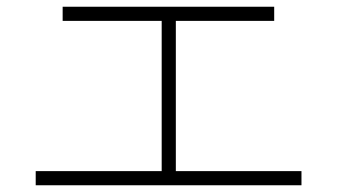

<svg xmlns="http://www.w3.org/2000/svg" viewBox="-20 -573 1002 570"><path d="M460 -65V-511H166V-553H794V-511H502V-65H875V-23H86V-65Z"/></svg>

Font: Gmarket Sans TTF Light
Style: Regular
Weight: 300
Designer: Creative Director : Sungho Lee; Art Director : Kiwoong Choi; Project Manager : Sori Yang, Jongwook Yoon; Font Designer :
Foundry: Sandoll Inc.
Version: Version 1.000;hotconv 1.0.109;makeotfexe 2.5.65596